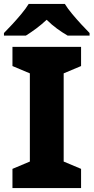

<svg xmlns="http://www.w3.org/2000/svg" viewBox="-30 -951 473 971"><path d="M380 0H33V-97L121 -134V-580L33 -617V-714H380V-617L292 -580V-134L380 -97ZM298 -931Q312 -908 335 -880.5Q358 -853 381.5 -827.5Q405 -802 423 -784V-771H312Q286 -786 258.5 -806Q231 -826 206 -851Q179 -826 153.5 -807Q128 -788 101 -771H-10V-784Q9 -803 32.5 -828.5Q56 -854 78.5 -881Q101 -908 115 -931Z"/></svg>

Font: Noto Sans Myanmar ExtraBold
Style: Regular
Weight: 800
Designer: Monotype Design Team
Foundry: Monotype Imaging Inc.
Version: Version 2.107; ttfautohint (v1.8.4.7-5d5b)